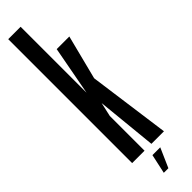

<svg xmlns="http://www.w3.org/2000/svg" viewBox="-320 -757 860 860"><g transform="rotate(-45 110.0 -327.0)"><path d="M104 -301 134 0H213.5L159.5 -395ZM12 0H90.5V-220L107.5 -296L158 -380L214 -600H134L90.5 -367.5V-785H12ZM81.5 131H110.5L151 39H101.5Z"/></g></svg>

Font: Anybody UltraCondensed
Style: Regular
Weight: 400
Width: 1
Version: Version 1.113;gftools[0.9.25]